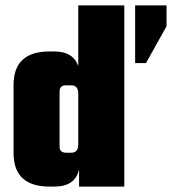

<svg xmlns="http://www.w3.org/2000/svg" viewBox="-20 -689 635 709"><path d="M479 -669H595V-592L519 -456H479ZM269 -669H439V0H272V-64Q258 0 181 0H163Q30 0 30 -124V-375Q30 -499 163 -499H181Q250 -499 269 -445ZM225 -125H242Q269 -125 269 -155V-344Q269 -374 242 -374H225Q200 -374 200 -352V-147Q200 -125 225 -125Z"/></svg>

Font: Teko
Style: Bold
Weight: 700
Designer: Manushi Parikh, Jonny Pinhorn
Foundry: Indian Type Foundry
Version: Version 1.106;PS 1.0;hotconv 1.0.78;makeotf.lib2.5.61930; tt